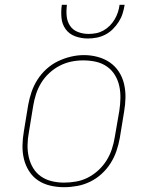

<svg xmlns="http://www.w3.org/2000/svg" viewBox="-20 -770 640 798"><path d="M246 8Q217 8 189 1.5Q161 -5 138.5 -20Q116 -35 101 -58.5Q86 -82 79.5 -109Q73 -136 73.5 -165Q74 -194 79 -223L97 -333Q102 -361 111 -387.5Q120 -414 135.5 -438.5Q151 -463 173 -483Q195 -503 221 -515.5Q247 -528 274.5 -534.5Q302 -541 329 -541Q358 -541 386 -533.5Q414 -526 436.5 -510.5Q459 -495 474 -472Q489 -449 495.5 -421.5Q502 -394 501.5 -365Q501 -336 496 -307L478 -197Q473 -169 464 -142.5Q455 -116 439.5 -91.5Q424 -67 402 -47Q380 -27 354 -14.5Q328 -2 300.5 3Q273 8 246 8ZM246 -11Q271 -11 296.5 -15.5Q322 -20 345.5 -32Q369 -44 389 -62.5Q409 -81 423 -103.5Q437 -126 445 -150.5Q453 -175 457 -200L476 -310Q480 -336 480.5 -362.5Q481 -389 475.5 -413.5Q470 -438 457 -459Q444 -480 423.5 -494Q403 -508 378 -513.5Q353 -519 326 -519Q301 -519 276.5 -514Q252 -509 228.5 -497Q205 -485 185 -466.5Q165 -448 151.5 -426Q138 -404 130 -379.5Q122 -355 118 -330L100 -220Q95 -194 94.5 -168Q94 -142 99.5 -117.5Q105 -93 117.5 -72Q130 -51 150 -37Q170 -23 195 -17Q220 -11 246 -11ZM345 -610Q318 -610 293 -619Q268 -628 253 -648.5Q238 -669 235.5 -696Q233 -723 237 -750H258Q255 -727 257 -704Q259 -681 271 -663Q283 -645 304 -637Q325 -629 348 -629Q364 -629 379.5 -632Q395 -635 409.5 -643Q424 -651 436 -663Q448 -675 456.5 -689.5Q465 -704 470 -719Q475 -734 477 -750H498Q495 -731 489.5 -713.5Q484 -696 473.5 -679.5Q463 -663 449 -649Q435 -635 417.5 -626Q400 -617 381.5 -613.5Q363 -610 345 -610Z"/></svg>

Font: Iosevka Slab ThExObl
Style: Regular
Weight: 100
Width: 7
Italic angle: -9°
Monospace: yes
Designer: Belleve Invis
Foundry: Belleve Invis
Version: Version 11.1.1; ttfautohint (v1.8.3)